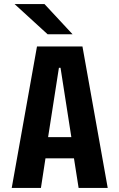

<svg xmlns="http://www.w3.org/2000/svg" viewBox="-20 -930 590 950"><path d="M513 0H369L346 -146.5H205L182.5 0H38L163 -700H388ZM271.5 -594.5 218 -251.5H333L279.5 -594.5ZM215.5 -760.5 52 -910H200L339 -760.5Z"/></svg>

Font: Trispace SemiCondensed SemiBold
Style: Regular
Weight: 600
Width: 4
Designer: Tyler Finck
Foundry: Etcetera Type Company
Version: Version 1.210; ttfautohint (v1.8.3)